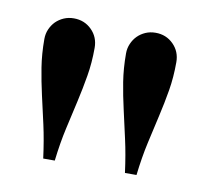

<svg xmlns="http://www.w3.org/2000/svg" viewBox="-46 -746 421 391"><g transform="rotate(10 164.5 -550.0)"><path d="M65.9 -403.8Q61 -441.4 54.2 -471.9Q47.4 -502.4 41 -530.3Q34.7 -558.1 30.3 -585.4Q25.9 -612.8 25.9 -644Q25.9 -654.8 30 -664.3Q34.2 -673.8 41 -680.7Q47.9 -687.5 57.4 -691.7Q66.9 -695.8 78.1 -695.8Q100.1 -695.8 115 -680.9Q129.9 -666 129.9 -644Q129.9 -612.8 125.2 -585.4Q120.6 -558.1 114.3 -530.3Q107.9 -502.4 101.1 -471.9Q94.2 -441.4 89.8 -403.8ZM234.9 -403.8Q230 -441.4 223.1 -471.9Q216.3 -502.4 210 -530.3Q203.6 -558.1 199.2 -585.4Q194.8 -612.8 194.8 -644Q194.8 -654.8 199 -664.3Q203.1 -673.8 210 -680.7Q216.8 -687.5 226.3 -691.7Q235.8 -695.8 247.1 -695.8Q269 -695.8 283.9 -680.9Q298.8 -666 298.8 -644Q298.8 -612.8 294.2 -585.4Q289.6 -558.1 283.2 -530.3Q276.9 -502.4 270 -471.9Q263.2 -441.4 258.8 -403.8Z"/></g></svg>

Font: Chandrasa
Style: Regular
Weight: 400
Designer: R.S. Wihananto
Foundry: R.S. Wihananto
Version: Version 2.0.1